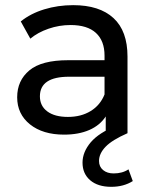

<svg xmlns="http://www.w3.org/2000/svg" viewBox="-20 -512 568 738"><path d="M416.3 -442.5C380.4 -475.6 328.7 -492.2 261.3 -492.2C222 -492.2 184.9 -486.8 150 -476.1C115 -465.4 84.9 -449.9 59.8 -429.6L96.6 -363.4C115.6 -379.3 138.9 -392.1 166.5 -401.6C194.1 -411.1 222.3 -415.8 251.2 -415.8C294.1 -415.8 326.6 -405.7 348.7 -385.5C370.8 -365.2 381.8 -336.1 381.8 -298.1V-280.6H242C173.9 -280.6 124.2 -267.6 92.9 -241.5C61.6 -215.4 46 -180.9 46 -138C46 -95.1 62.4 -60.4 95.2 -34C128 -7.7 171.7 5.5 226.3 5.5C263.7 5.5 296.1 -0.5 323.4 -12.4C350.7 -24.4 371.7 -41.7 386.4 -64.4V0H470.1V-294.4C470.1 -360 452.2 -409.4 416.3 -442.5ZM328.4 -85.1C303.9 -70.1 274.8 -62.6 241 -62.6C207.3 -62.6 180.9 -69.6 161.9 -83.7C142.9 -97.8 133.4 -117.1 133.4 -141.7C133.4 -192 170.8 -217.1 245.6 -217.1H381.8V-149C370.8 -121.4 353 -100.1 328.4 -85.1ZM326.6 180.8C346.2 197.6 373.2 206.1 407.6 206.1C439.5 206.1 467.1 198.7 490.4 184L473.8 138.9C458.5 149.3 439.5 154.6 416.8 154.6C400.2 154.6 386.7 150.3 376.3 141.7C365.9 133.1 360.6 121.4 360.6 106.7C360.6 87.7 369.1 69.5 385.9 52C402.8 34.5 430.9 17.2 470.1 0L428.7 -29.4C382.7 -11 349.3 10.6 328.4 35.4C307.6 60.3 297.2 86.2 297.2 113.2C297.2 141.4 307 163.9 326.6 180.8Z"/></svg>

Font: Montserrat Ace
Style: Regular
Weight: 500
Designer: Julieta Ulanovsky
Foundry: Julieta Ulanovsky
Version: Version 1